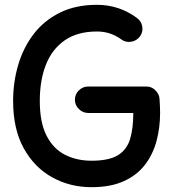

<svg xmlns="http://www.w3.org/2000/svg" viewBox="-20 -733 718 801"><path d="M292.5 -316.9Q292.5 -339.8 309.1 -356Q325.7 -372.1 348.1 -372.1H590.3Q613.3 -372.1 628.9 -355.7Q644.5 -339.4 645.5 -320.8Q646.5 -305.7 647.2 -291Q647.9 -276.4 647.9 -262.2Q647.9 -200.7 633.1 -145Q618.2 -89.4 585 -45.9Q551.8 -2.4 496.8 22.7Q441.9 47.9 361.8 47.9Q272 47.9 197.8 6.8Q123.5 -34.2 79.1 -114.3Q34.7 -194.3 34.7 -312Q34.7 -389.6 55.7 -461.4Q76.7 -533.2 119.6 -589.8Q162.6 -646.5 228.8 -679.7Q294.9 -712.9 384.8 -712.9Q477.5 -712.9 551.8 -657.7Q570.3 -644 573.7 -621.3Q577.1 -598.6 563.5 -580.6Q549.8 -562.5 526.9 -558.8Q503.9 -555.2 485.8 -568.8Q440.9 -601.6 384.8 -601.6Q303.7 -601.6 250.7 -565.2Q197.8 -528.8 171.9 -463.9Q146 -398.9 146 -312Q146 -221.2 174.6 -166.3Q203.1 -111.3 252 -86.9Q300.8 -62.5 361.8 -62.5Q434.1 -62.5 471.4 -85.2Q508.8 -107.9 522.5 -152.3Q536.1 -196.8 536.1 -261.7H348.1Q325.7 -261.7 309.1 -278.1Q292.5 -294.4 292.5 -316.9Z"/></svg>

Font: Mikhak-DS2-FD SemiBold
Style: Regular
Weight: 600
Designer: Amin Abedi
Version: Version 3.2